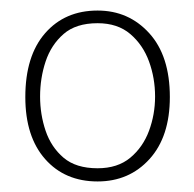

<svg xmlns="http://www.w3.org/2000/svg" viewBox="-20 -619 368 364"><path d="M165 -275Q103 -275 65.5 -317.5Q28 -360 28 -435Q28 -513 65.5 -556Q103 -599 165 -599Q224 -599 263 -556Q302 -513 302 -435Q302 -360 263.5 -317.5Q225 -275 165 -275ZM165 -300Q203 -300 227 -320Q251 -340 262.5 -371Q274 -402 274 -436Q274 -471 262.5 -502.5Q251 -534 227 -554.5Q203 -575 165 -575Q124 -575 100.5 -554.5Q77 -534 66.5 -502.5Q56 -471 56 -436Q56 -402 66.5 -371Q77 -340 100.5 -320Q124 -300 165 -300Z"/></svg>

Font: Murecho ExtraLight
Style: Regular
Weight: 200
Designer: Neil Summerour
Foundry: Positype
Version: Version 1.010; ttfautohint (v1.8.3)